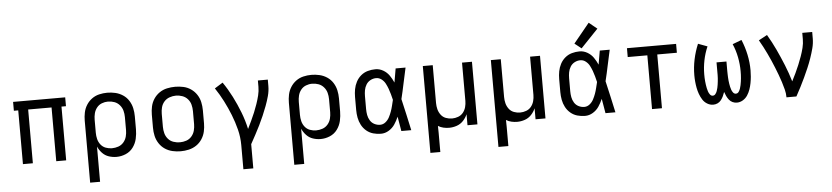

<svg xmlns="http://www.w3.org/2000/svg" viewBox="-51 -1093 7014 1619"><g transform="rotate(-5 3456.0 -283.5)"><path d="M105 0H189V-455H387V0H471V-455H509V-530H68V-455H105Z M656 205H740V-93Q753 -63 776.5 -38Q800 -13 832 -2.5Q864 8 897 8Q937 8 975 -8Q1013 -24 1037.5 -57Q1062 -90 1071 -130Q1080 -170 1080 -210V-320Q1080 -355 1072.5 -389Q1065 -423 1046 -453Q1027 -483 997.5 -502.5Q968 -522 934 -530Q900 -538 865 -538Q831 -538 797 -530Q763 -522 735 -501.5Q707 -481 688.5 -451.5Q670 -422 663 -388Q656 -354 656 -320ZM865 -68Q838 -68 812.5 -77.5Q787 -87 770 -108.5Q753 -130 746.5 -156.5Q740 -183 740 -210V-320Q740 -347 746.5 -373.5Q753 -400 770 -421.5Q787 -443 812.5 -453Q838 -463 865 -463Q893 -463 919 -453.5Q945 -444 963.5 -422.5Q982 -401 989 -374.5Q996 -348 996 -320V-210Q996 -183 989 -156Q982 -129 963.5 -107.5Q945 -86 918.5 -77Q892 -68 865 -68Z M1440 8Q1475 8 1509.5 0Q1544 -8 1573 -27.5Q1602 -47 1621.5 -77Q1641 -107 1648.5 -141Q1656 -175 1656 -210V-320Q1656 -355 1648.5 -389.5Q1641 -424 1621.5 -453.5Q1602 -483 1573 -503Q1544 -523 1509.5 -530.5Q1475 -538 1440 -538Q1405 -538 1370.5 -530.5Q1336 -523 1307 -503Q1278 -483 1258.5 -453.5Q1239 -424 1231.5 -389.5Q1224 -355 1224 -320V-210Q1224 -175 1231.5 -141Q1239 -107 1258.5 -77Q1278 -47 1307 -27.5Q1336 -8 1370.5 0Q1405 8 1440 8ZM1440 -68Q1413 -68 1386 -77Q1359 -86 1340.5 -107.5Q1322 -129 1315 -156Q1308 -183 1308 -210V-320Q1308 -348 1315 -375Q1322 -402 1340.5 -423Q1359 -444 1386 -453.5Q1413 -463 1440 -463Q1468 -463 1494.5 -453.5Q1521 -444 1539.5 -423Q1558 -402 1565 -375Q1572 -348 1572 -320V-210Q1572 -183 1565 -156Q1558 -129 1539.5 -107.5Q1521 -86 1494.5 -77Q1468 -68 1440 -68Z M1953 205H2037V0Q2058 -38 2078.5 -76Q2099 -114 2118 -152.5Q2137 -191 2154 -230.5Q2171 -270 2186 -310Q2201 -350 2212.5 -392Q2224 -434 2224 -477V-530H2140V-477Q2140 -440 2131 -404Q2122 -368 2110 -333Q2098 -298 2084 -264Q2070 -230 2054 -196.5Q2038 -163 2022 -130Q2006 -203 1979 -273Q1952 -343 1918 -410Q1884 -477 1842 -538L1773 -495Q1810 -440 1840.5 -380.5Q1871 -321 1895.5 -259Q1920 -197 1936.5 -132Q1953 -67 1953 0Z M2384 205H2468V-93Q2481 -63 2504.5 -38Q2528 -13 2560 -2.5Q2592 8 2625 8Q2665 8 2703 -8Q2741 -24 2765.5 -57Q2790 -90 2799 -130Q2808 -170 2808 -210V-320Q2808 -355 2800.5 -389Q2793 -423 2774 -453Q2755 -483 2725.5 -502.5Q2696 -522 2662 -530Q2628 -538 2593 -538Q2559 -538 2525 -530Q2491 -522 2463 -501.5Q2435 -481 2416.5 -451.5Q2398 -422 2391 -388Q2384 -354 2384 -320ZM2593 -68Q2566 -68 2540.5 -77.5Q2515 -87 2498 -108.5Q2481 -130 2474.5 -156.5Q2468 -183 2468 -210V-320Q2468 -347 2474.5 -373.5Q2481 -400 2498 -421.5Q2515 -443 2540.5 -453Q2566 -463 2593 -463Q2621 -463 2647 -453.5Q2673 -444 2691.5 -422.5Q2710 -401 2717 -374.5Q2724 -348 2724 -320V-210Q2724 -183 2717 -156Q2710 -129 2691.5 -107.5Q2673 -86 2646.5 -77Q2620 -68 2593 -68Z M3135 8Q3170 8 3201.5 -11Q3233 -30 3253 -60Q3273 -90 3287 -123Q3297 -60 3308 0H3392Q3377 -67 3362.5 -134.5Q3348 -202 3332 -268Q3348 -333 3361.5 -399Q3375 -465 3390 -530H3306Q3296 -472 3286 -414V-412Q3272 -444 3252 -473Q3232 -502 3201 -520Q3170 -538 3135 -538Q3102 -538 3070 -529Q3038 -520 3012.5 -498.5Q2987 -477 2971.5 -447.5Q2956 -418 2950 -385.5Q2944 -353 2944 -320V-210Q2944 -177 2950 -144.5Q2956 -112 2971.5 -82.5Q2987 -53 3012.5 -31.5Q3038 -10 3070 -1Q3102 8 3135 8ZM3135 -68Q3110 -68 3087 -79.5Q3064 -91 3050.5 -113Q3037 -135 3032.5 -160Q3028 -185 3028 -210V-320Q3028 -345 3032.5 -370Q3037 -395 3050.5 -417Q3064 -439 3087 -451Q3110 -463 3135 -463Q3160 -463 3180.5 -447Q3201 -431 3212.5 -409Q3224 -387 3232.5 -364Q3241 -341 3247.5 -317Q3254 -293 3260 -268Q3254 -244 3248 -219Q3242 -194 3233.5 -170.5Q3225 -147 3213 -124Q3201 -101 3180.5 -84.5Q3160 -68 3135 -68Z M3536 205H3620V103Q3620 73 3620 43.5Q3620 14 3619 -16Q3640 -3 3664 2.5Q3688 8 3712 8Q3745 8 3777 -3Q3809 -14 3832 -38.5Q3855 -63 3868 -93V0H3952V-530H3868V-206Q3868 -180 3861 -154Q3854 -128 3837.5 -107.5Q3821 -87 3795.5 -77.5Q3770 -68 3744 -68Q3717 -68 3691.5 -77.5Q3666 -87 3649.5 -109Q3633 -131 3626.5 -157Q3620 -183 3620 -210V-530H3536Z M4112 205H4196V103Q4196 73 4196 43.5Q4196 14 4195 -16Q4216 -3 4240 2.5Q4264 8 4288 8Q4321 8 4353 -3Q4385 -14 4408 -38.5Q4431 -63 4444 -93V0H4528V-530H4444V-206Q4444 -180 4437 -154Q4430 -128 4413.5 -107.5Q4397 -87 4371.5 -77.5Q4346 -68 4320 -68Q4293 -68 4267.5 -77.5Q4242 -87 4225.5 -109Q4209 -131 4202.5 -157Q4196 -183 4196 -210V-530H4112Z M4883 -562 5030 -716 4961 -772 4826 -607ZM4863 8Q4898 8 4929.5 -11Q4961 -30 4981 -60Q5001 -90 5015 -123Q5025 -60 5036 0H5120Q5105 -67 5090.5 -134.5Q5076 -202 5060 -268Q5076 -333 5089.5 -399Q5103 -465 5118 -530H5034Q5024 -472 5014 -414V-412Q5000 -444 4980 -473Q4960 -502 4929 -520Q4898 -538 4863 -538Q4830 -538 4798 -529Q4766 -520 4740.5 -498.5Q4715 -477 4699.5 -447.5Q4684 -418 4678 -385.5Q4672 -353 4672 -320V-210Q4672 -177 4678 -144.5Q4684 -112 4699.5 -82.5Q4715 -53 4740.5 -31.5Q4766 -10 4798 -1Q4830 8 4863 8ZM4863 -68Q4838 -68 4815 -79.5Q4792 -91 4778.5 -113Q4765 -135 4760.5 -160Q4756 -185 4756 -210V-320Q4756 -345 4760.5 -370Q4765 -395 4778.5 -417Q4792 -439 4815 -451Q4838 -463 4863 -463Q4888 -463 4908.5 -447Q4929 -431 4940.5 -409Q4952 -387 4960.5 -364Q4969 -341 4975.5 -317Q4982 -293 4988 -268Q4982 -244 4976 -219Q4970 -194 4961.5 -170.5Q4953 -147 4941 -124Q4929 -101 4908.5 -84.5Q4888 -68 4863 -68Z M5430 0H5514V-455H5680V-530H5264V-455H5430Z M5948 8Q5967 8 5984.5 0Q6002 -8 6014 -23.5Q6026 -39 6034 -56Q6042 -73 6048 -91Q6054 -73 6062 -56Q6070 -39 6082 -23.5Q6094 -8 6111.5 0Q6129 8 6148 8Q6175 8 6199 -6.5Q6223 -21 6238 -44Q6253 -67 6262 -93Q6271 -119 6276 -145.5Q6281 -172 6283.5 -199Q6286 -226 6286 -253Q6286 -320 6272 -386.5Q6258 -453 6232 -515L6155 -486Q6179 -431 6190.5 -371.5Q6202 -312 6202 -253Q6202 -238 6201.5 -223.5Q6201 -209 6199.5 -194Q6198 -179 6196 -164.5Q6194 -150 6191 -136Q6188 -122 6183.5 -108Q6179 -94 6170 -81Q6161 -68 6146 -68Q6132 -68 6123 -79.5Q6114 -91 6109.5 -104Q6105 -117 6102 -130Q6099 -143 6097 -156.5Q6095 -170 6093.5 -183.5Q6092 -197 6091.5 -210.5Q6091 -224 6090.5 -238Q6090 -252 6090 -265V-345H6006V-265Q6006 -252 6006 -238Q6006 -224 6005 -210.5Q6004 -197 6002.5 -183.5Q6001 -170 5999 -156.5Q5997 -143 5994 -130Q5991 -117 5986.5 -104Q5982 -91 5973 -79.5Q5964 -68 5950 -68Q5936 -68 5926.5 -81Q5917 -94 5912.5 -108Q5908 -122 5905 -136Q5902 -150 5900 -164.5Q5898 -179 5896.5 -194Q5895 -209 5894.5 -223.5Q5894 -238 5894 -253Q5894 -312 5906 -371.5Q5918 -431 5942 -486L5864 -515Q5838 -453 5824 -386.5Q5810 -320 5810 -253Q5810 -226 5812.5 -199Q5815 -172 5820 -145.5Q5825 -119 5834.5 -93Q5844 -67 5858.5 -44Q5873 -21 5897 -6.5Q5921 8 5948 8Z M6568 0H6652Q6673 -38 6692.5 -76Q6712 -114 6730 -152.5Q6748 -191 6765 -230.5Q6782 -270 6796 -310.5Q6810 -351 6821 -392.5Q6832 -434 6832 -477V-530H6748V-477Q6748 -440 6739 -404Q6730 -368 6717.5 -333Q6705 -298 6691 -264Q6677 -230 6661 -196.5Q6645 -163 6628 -130Q6607 -201 6579 -270Q6551 -339 6519.5 -406.5Q6488 -474 6450 -538L6378 -499Q6395 -470 6410.5 -440.5Q6426 -411 6440.5 -380.5Q6455 -350 6468.5 -319.5Q6482 -289 6494.5 -257.5Q6507 -226 6519 -194.5Q6531 -163 6541 -131Q6551 -99 6559.5 -66.5Q6568 -34 6568 0Z"/></g></svg>

Font: Iosevka SS01 Extended
Style: Regular
Weight: 400
Width: 7
Monospace: yes
Designer: Belleve Invis
Foundry: Belleve Invis
Version: Version 3.4.7; ttfautohint (v1.8.3)